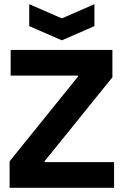

<svg xmlns="http://www.w3.org/2000/svg" viewBox="-20 -899 592 919"><path d="M26 0V-127L353 -532V-537H31V-660H518V-529L194 -128V-123H526V0ZM120 -879 276 -811 432 -879V-774L276 -706L120 -774Z"/></svg>

Font: Bricolage Grotesque 72pt
Style: Bold
Weight: 700
Designer: Mathieu Triay
Foundry: Atelier Triay
Version: Version 1.001;gftools[0.9.33.dev8+g029e19f]